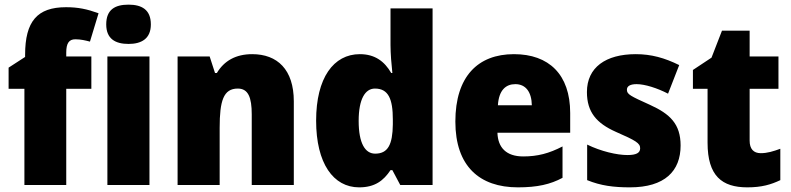

<svg xmlns="http://www.w3.org/2000/svg" viewBox="-20 -796 3403 826"><path d="M373 -414V-553H265V-570C265 -610 277 -627 304 -627C327 -627 348 -622 367 -617L404 -739C354 -757 316 -765 264 -765C140 -765 88 -704 88 -560V-551L17 -505V-414H85V0H265V-414Z M533 -776C475 -776 437 -755 437 -691C437 -629 476 -607 533 -607C588 -607 629 -629 629 -691C629 -755 589 -776 533 -776ZM623 -553H442V0H623Z M1065 -563C994 -563 944 -534 913 -482H905L882 -553H744V0H925V-246C925 -362 941 -415 1003 -415C1048 -415 1063 -377 1063 -304V0H1244V-360C1244 -497 1173 -563 1065 -563Z M1525 10C1593 10 1630 -19 1660 -64H1668L1702 0H1841V-760H1660V-603C1660 -566 1664 -518 1668 -482H1663C1634 -532 1593 -563 1528 -563C1415 -563 1340 -461 1340 -277C1340 -93 1414 10 1525 10ZM1594 -135C1551 -135 1523 -179 1523 -276C1523 -370 1551 -415 1593 -415C1651 -415 1670 -370 1670 -282V-261C1669 -174 1649 -135 1594 -135Z M2191 -563C2036 -563 1939 -467 1939 -273C1939 -81 2043 10 2208 10C2292 10 2348 -3 2400 -31V-166C2342 -136 2293 -123 2231 -123C2158 -123 2122 -161 2120 -225H2433V-310C2433 -476 2341 -563 2191 -563ZM2197 -434C2242 -434 2267 -400 2268 -343H2122C2126 -408 2156 -434 2197 -434Z M2908 -170C2908 -263 2862 -306 2776 -345C2692 -383 2677 -390 2677 -410C2677 -426 2692 -434 2719 -434C2754 -434 2808 -417 2854 -393L2902 -516C2839 -547 2782 -563 2715 -563C2586 -563 2505 -506 2505 -400C2505 -314 2546 -266 2629 -229C2716 -191 2734 -180 2734 -158C2734 -138 2717 -129 2679 -129C2634 -129 2565 -145 2506 -174V-21C2565 3 2620 10 2690 10C2840 10 2908 -60 2908 -170Z M3253 -137C3222 -137 3205 -155 3205 -191V-414H3329V-553H3205V-664H3086L3041 -548L2961 -495V-414H3024V-182C3024 -39 3086 10 3195 10C3257 10 3297 -2 3337 -21V-156C3307 -145 3281 -137 3253 -137Z"/></svg>

Font: Noto Sans Telugu SemiCondensed Black
Style: Regular
Weight: 900
Width: 4
Designer: Jelle Bosma - Monotype Design Team
Foundry: Monotype Imaging Inc.
Version: Version 2.005